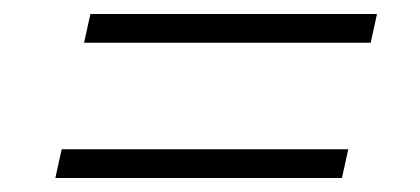

<svg xmlns="http://www.w3.org/2000/svg" viewBox="-20 -466 600 274"><path d="M518 -446 509 -405H100L109 -446ZM477 -253 468 -212H59L68 -253Z"/></svg>

Font: Roboto Serif Thin
Style: Italic
Weight: 250
Italic angle: -10°
Version: Version 1.007